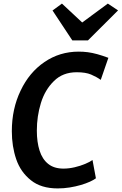

<svg xmlns="http://www.w3.org/2000/svg" viewBox="-20 -1043 678 1071"><path d="M302 8Q209 8 152.5 -37.5Q95 -83 70.5 -154.8Q46 -226.5 46 -311Q46 -436 95 -537.5Q143 -639 228 -697Q313 -755 419 -755Q445 -755 469.8 -751.8Q494.5 -748.5 522 -741Q549.5 -733.5 584.5 -720.5L542 -597.5Q518 -614.5 488 -627.2Q458 -640 408 -640Q330 -640 281 -591Q231 -542.5 208.2 -468.5Q185.5 -394.5 185.5 -314.5Q185.5 -250.5 200.8 -202.8Q216 -155 248.8 -128.8Q281.5 -102.5 334 -102.5Q364.5 -102.5 396.5 -110Q428.5 -117.5 455.2 -128.8Q482 -140 496 -150.5L515 -48.5Q503.5 -39.5 481.5 -29.5Q459.5 -19.5 430.5 -11Q401.5 -2.5 368.5 2.8Q335.5 8 302 8ZM383.5 -817.5 273 -984.5 325.5 -1023 438.5 -917.5 581.5 -1023 638.5 -985 470.5 -817.5Z"/></svg>

Font: Merriweather Sans SemiBold
Style: Italic
Weight: 600
Italic angle: -7.5°
Designer: Eben Sorkin
Foundry: Eben Sorkin
Version: Version 2.001